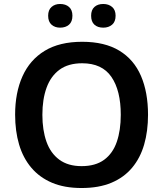

<svg xmlns="http://www.w3.org/2000/svg" viewBox="-20 -935 821 965"><path d="M724 -358Q724 -276 704.5 -208.5Q685 -141 644 -92Q603 -43 540 -16.5Q477 10 390 10Q304 10 241.5 -16.5Q179 -43 137.5 -92Q96 -141 76 -208.5Q56 -276 56 -359Q56 -469 93 -551.5Q130 -634 204.5 -679.5Q279 -725 393 -725Q506 -725 579.5 -680.5Q653 -636 688.5 -553.5Q724 -471 724 -358ZM193 -358Q193 -281 213.5 -223Q234 -165 278 -132.5Q322 -100 390 -100Q460 -100 503.5 -132Q547 -164 567 -222Q587 -280 587 -358Q587 -480 540 -548.5Q493 -617 393 -617Q323 -617 279 -584.5Q235 -552 214 -494Q193 -436 193 -358ZM222 -856Q222 -885 239 -900Q256 -915 282 -915Q310 -915 327 -900Q344 -885 344 -856Q344 -826 327 -811Q310 -796 282 -796Q256 -796 239 -811Q222 -826 222 -856ZM438 -856Q438 -885 454.5 -900Q471 -915 499 -915Q526 -915 543.5 -900Q561 -885 561 -856Q561 -826 543.5 -811Q526 -796 499 -796Q471 -796 454.5 -811Q438 -826 438 -856Z"/></svg>

Font: Noto Sans Hebrew Thin SemiBold
Style: Regular
Weight: 600
Version: Version 3.001